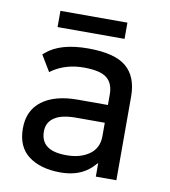

<svg xmlns="http://www.w3.org/2000/svg" viewBox="-72 -658 646 728"><g transform="rotate(10 251.0 -294.0)"><path d="M102.5 -595.7H360.4V-533.2H102.5ZM239.3 -207Q179.7 -208 151.4 -190.4Q120.1 -171.9 120.1 -134.8Q120.1 -59.6 220.7 -60.5Q273.4 -60.5 307.6 -85Q341.8 -109.4 341.8 -155.3V-207ZM71.3 -427.7Q124 -473.6 231.4 -473.6Q334 -473.6 378.4 -436Q422.9 -398.4 422.9 -322.3V0H343.8V-52.7L327.1 -35.2Q282.2 8.8 205.1 7.8Q129.9 6.8 85 -27.3Q40 -61.5 39.6 -131.3Q39.1 -201.2 88.4 -238.3Q137.7 -275.4 225.6 -275.4H341.8V-316.4Q341.8 -358.4 316.4 -378.9Q291 -399.4 227.5 -399.4Q162.1 -399.4 111.3 -367.2L100.6 -359.4Q89.8 -377.9 63.5 -420.9Z"/></g></svg>

Font: BF_TEXT
Style: Regular
Weight: 400
Foundry: EA DICE
Version: Version 1.404